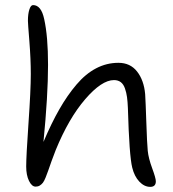

<svg xmlns="http://www.w3.org/2000/svg" viewBox="-20 -728 682 755"><path d="M570.8 6.8Q547.4 6.8 527.8 -13.9Q508.3 -34.7 500 -68.8Q488.3 -114.7 482.9 -303.2Q481.9 -328.1 479.5 -345.9Q477.1 -363.8 471.4 -380.1Q465.8 -396.5 455.1 -404.8Q444.3 -413.1 428.2 -413.1Q379.9 -413.1 315.2 -338.1Q250.5 -263.2 199.2 -138.2Q190.9 -117.7 182.6 -94.2Q174.3 -70.8 169.7 -57.4Q165 -43.9 159.4 -30Q153.8 -16.1 148.7 -9.5Q143.6 -2.9 136.5 1.5Q129.4 5.9 120.1 5.9Q105 5.9 94 -16.8Q83 -39.6 83 -73.2Q83 -112.8 92 -243.2Q101.1 -373.5 101.1 -437Q101.1 -495.6 95.5 -565.9Q89.8 -636.2 89.8 -646Q89.8 -673.3 95.5 -690.7Q101.1 -708 109.9 -708Q142.1 -708 153.8 -652.8Q168.9 -585 168.9 -473.1Q168.9 -352.1 150.9 -169.9Q182.1 -243.7 213.4 -298.3Q244.6 -353 280.8 -395.5Q316.9 -438 358.2 -459.5Q399.4 -481 445.8 -481Q492.2 -481 519 -446.8Q545.9 -412.6 550.8 -357.9Q552.7 -328.6 555.4 -246.6Q558.1 -164.6 561 -134.8Q564 -105.5 578.4 -66.4Q592.8 -27.3 592.8 -15.1Q592.8 6.8 570.8 6.8Z"/></svg>

Font: Shantell Sans Normal
Style: Regular
Weight: 300
Designer: Stephen Nixon, Anya Danilova, Shantell Martin
Foundry: Arrow Type
Version: Version 1.006;[559af2be0]